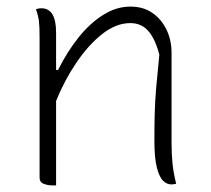

<svg xmlns="http://www.w3.org/2000/svg" viewBox="-20 -557 640 582"><path d="M150 5H140Q124 5 112 0Q100 -5 100 -18V-442Q100 -477 98 -493Q96 -509 89 -529Q97 -532 105 -532Q150 -532 150 -459V-345H156Q184 -401 218.5 -444Q253 -487 293 -512Q333 -537 375 -537Q415 -537 442.5 -517.5Q470 -498 485 -466.5Q500 -435 500 -397V-124Q500 -89 503 -60.5Q506 -32 514 0Q510 1 506.5 1.5Q503 2 499 2Q486 2 474.5 -9Q463 -20 455.5 -49Q448 -78 448 -130Q448 -177 449 -214Q450 -251 453.5 -292Q457 -333 463 -391Q451 -438 430 -462.5Q409 -487 375 -487Q332 -487 290 -454Q248 -421 211.5 -367Q175 -313 150 -251Z"/></svg>

Font: Recursive Mn Csl St Lt
Style: Regular
Weight: 300
Monospace: yes
Version: Version 1.079;hotconv 1.0.112;makeotfexe 2.5.65598; ttfautoh